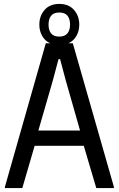

<svg xmlns="http://www.w3.org/2000/svg" viewBox="-20 -961 607 981"><path d="M5 -6 214 -740H236Q210 -752 195.5 -777.5Q181 -803 181 -835Q181 -880 208 -910.5Q235 -941 283 -941Q331 -941 358 -910.5Q385 -880 385 -835Q385 -803 370.5 -777.5Q356 -752 330 -740H352L562 -6V0H472L408 -216H157L94 0H5ZM389 -294 316 -550 287 -659H279L250 -550L176 -294ZM283 -774Q311 -774 324.5 -790.5Q338 -807 338 -835Q338 -864 325 -880.5Q312 -897 283 -897Q254 -897 241 -880.5Q228 -864 228 -835Q228 -807 241 -790.5Q254 -774 283 -774Z"/></svg>

Font: Encode Sans Compressed
Style: Medium
Weight: 500
Designer: Pablo Impallari, Andres Torresi
Foundry: Pablo Impallari, Andres Torresi
Version: Version 1.000; ttfautohint (v1.00) -l 8 -r 50 -G 200 -x 14 -